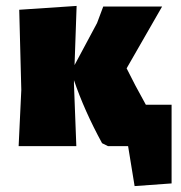

<svg xmlns="http://www.w3.org/2000/svg" viewBox="-20 -494 611 649"><path d="M43 0 52 -190 45 -461 239 -474 232 -274 308 -416 329 -472H528L408 -263Q435 -208 473 -140H560V126L435 135L413 0H345L325 -10Q265 -120 230 -223V-210L238 0Z"/></svg>

Font: Alegreya Sans SC Black
Style: Regular
Weight: 900
Designer: Juan Pablo del Peral
Foundry: Huerta Tipografica
Version: Version 2.007